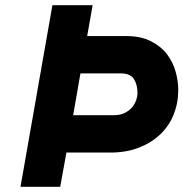

<svg xmlns="http://www.w3.org/2000/svg" viewBox="-20 -720 707 740"><path d="M182 -700H337L316 -581H466Q523 -581 562 -561Q601 -541 624 -510.5Q647 -480 657 -443.5Q667 -407 667 -373Q667 -323 649.5 -279Q632 -235 598 -202.5Q564 -170 515.5 -151Q467 -132 405 -132H236L212 0H59ZM419 -276Q444 -276 461.5 -285Q479 -294 489.5 -307Q500 -320 505 -334.5Q510 -349 510 -360Q510 -394 496 -415.5Q482 -437 447 -437H290L262 -276Z"/></svg>

Font: Overpass Heavy
Style: Italic
Weight: 900
Italic angle: -10°
Designer: Delve Withrington, Dave Bailey
Foundry: Delve Fonts
Version: Version 3.000;DELV;Overpass